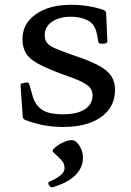

<svg xmlns="http://www.w3.org/2000/svg" viewBox="-20 -522 549 803"><path d="M295 -288Q358 -267 394.5 -247Q431 -227 446 -203Q461 -179 461 -146Q461 -98 435 -63.5Q409 -29 360.5 -10Q312 9 245 9Q194 9 152 -0.5Q110 -10 84 -21Q76 -25 75 -35L66 -164Q65 -173 75 -174L91 -177Q100 -178 103 -168L116 -122Q127 -83 155 -63.5Q183 -44 244 -44Q303 -44 335 -65Q367 -86 367 -124Q367 -142 356.5 -155Q346 -168 319.5 -181Q293 -194 245 -210Q177 -235 139.5 -255.5Q102 -276 88 -300Q74 -324 74 -359Q74 -423 130 -462.5Q186 -502 277 -502Q321 -502 359.5 -494.5Q398 -487 416 -479Q424 -475 424 -465L429 -350Q429 -341 419 -340L402 -339Q392 -339 391 -349L385 -381Q377 -421 347.5 -436.5Q318 -452 277 -452Q228 -452 197.5 -431Q167 -410 167 -375Q167 -356 176 -343.5Q185 -331 212.5 -319Q240 -307 295 -288ZM200 261Q192 263 186 254L183 249Q179 241 188 237Q213 227 231.5 212.5Q250 198 250 181Q250 161 235.5 146Q221 131 204 116Q197 110 203 102Q211 93 224 84.5Q237 76 252 70Q267 64 280 64Q292 64 302.5 75Q313 86 320 102.5Q327 119 327 137Q327 165 314 186.5Q301 208 281 223Q261 238 239.5 247Q218 256 200 261Z"/></svg>

Font: Hahmlet
Style: Regular
Weight: 400
Designer: Minjoo Ham & Mark Frömberg
Foundry: hypertype
Version: Version 1.002